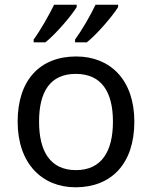

<svg xmlns="http://www.w3.org/2000/svg" viewBox="-20 -786 645 816"><path d="M482 -756V-766H386C365 -721 327 -656 299 -618V-606H349C394 -642 461 -721 482 -756ZM306 -756V-766H210C188 -721 151 -656 123 -618V-606H173C218 -642 285 -721 306 -756ZM551 -269C551 -446 449 -546 304 -546C150 -546 55 -446 55 -269C55 -91 159 10 301 10C454 10 551 -91 551 -269ZM146 -269C146 -396 193 -472 302 -472C411 -472 460 -396 460 -269C460 -142 411 -63 303 -63C194 -63 146 -142 146 -269Z"/></svg>

Font: Noto Sans Elbasan
Style: Regular
Weight: 400
Designer: Monotype Design Team
Foundry: Monotype Imaging Inc.
Version: Version 2.004